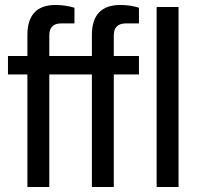

<svg xmlns="http://www.w3.org/2000/svg" viewBox="-20 -751 805 771"><path d="M90 0V-452H12V-526H90V-610Q90 -731 203 -731Q242 -731 279 -720V-657H226Q178 -657 178 -609V-526H349V-610Q349 -731 463 -731Q503 -731 538 -720V-657H486Q437 -657 437 -609V-526H538V-452H437V0H349V-452H178V0ZM609 0V-723H697V0Z"/></svg>

Font: Archivo
Style: Regular
Weight: 400
Designer: Hector Gatti
Foundry: Omnibus-Type
Version: Version 2.001